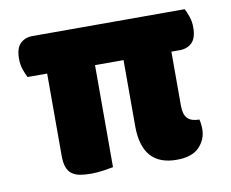

<svg xmlns="http://www.w3.org/2000/svg" viewBox="-62 -567 788 656"><g transform="rotate(-10 332.5 -239.0)"><path d="M48 -355Q42 -366 36 -383.5Q30 -401 30 -421Q30 -458 46.5 -474Q63 -490 89 -490H617Q623 -479 629 -461.5Q635 -444 635 -424Q635 -387 618.5 -371Q602 -355 576 -355H547V-167Q547 -137 560 -123.5Q573 -110 601 -110Q605 -94 605 -76Q605 -41 580 -14.5Q555 12 501 12Q381 12 381 -126V-355H282V-1Q272 1 249 4.5Q226 8 205 8Q183 8 166.5 5Q150 2 138.5 -6.5Q127 -15 121.5 -30.5Q116 -46 116 -70V-355Z"/></g></svg>

Font: Baloo Tamma
Style: Regular
Weight: 400
Designer: Divya Kowshik and Ek Type
Foundry: Ek Type
Version: Version 1.443;PS 1.000;hotconv 16.6.51;makeotf.lib2.5.65220;